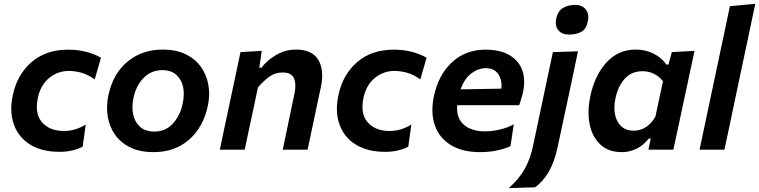

<svg xmlns="http://www.w3.org/2000/svg" viewBox="-20 -764 3875 980"><path d="M283.5 11Q195 11 135.2 -25.2Q75.5 -61.5 51.5 -127Q37.5 -164 37.5 -208Q37.5 -241.5 45.5 -278.5Q67 -382.5 140.5 -446.5Q214 -510.5 327.5 -510.5Q422.5 -510.5 495.5 -469.5L463.5 -359Q427.5 -384 395 -393Q362.5 -402 332 -402Q275.5 -402 231.8 -366.8Q188 -331.5 173.5 -266Q168 -240.5 168 -218.5Q168 -171 194 -140.5Q232.5 -95.5 307 -95.5Q365.5 -95.5 417.5 -128.5L402 -15.5Q381.5 -4 350.8 3.5Q320 11 283.5 11Z M763.5 12.5Q694 12.5 645 -11.5Q596 -35.5 567.2 -76.5Q538.5 -117.5 530 -169Q526.5 -191 526.5 -213.5Q526.5 -244 533 -276Q556 -387.5 630.5 -449.2Q705 -511 810.5 -511Q878 -511 927 -487.5Q976 -464 1005.2 -423.2Q1034.5 -382.5 1043.5 -331Q1047.5 -308.5 1047.5 -285.5Q1047.5 -255 1040.5 -223Q1018 -115.5 945.5 -51.5Q873 12.5 763.5 12.5ZM767.5 -92.5Q826 -92.5 863.2 -134.2Q900.5 -176 912.5 -235.5Q918 -261 918 -284.5Q918 -303 914.5 -320.5Q906 -359 879.5 -382.5Q853 -406 809 -406Q751 -406 712.2 -365.5Q673.5 -325 661 -263Q656 -239.5 656 -217.5Q656 -197.5 660 -179.5Q668 -140.5 695 -116.5Q722 -92.5 767.5 -92.5Z M1102 0Q1113.5 -53.5 1124 -105Q1135 -155.5 1148 -217L1158.5 -267Q1169.5 -318.5 1182 -377Q1194.5 -435.5 1207.5 -498L1316 -504.5L1303.5 -418.5H1314.5Q1342 -455 1388.8 -483Q1435.5 -511 1491.5 -511Q1572.5 -511 1604.5 -459Q1624.5 -426 1624.5 -379Q1624.5 -351 1617.5 -318Q1613 -297 1607.5 -271.5Q1602 -246 1596 -217Q1583 -155.5 1572.2 -104.8Q1561.5 -54 1550 0H1423Q1434.5 -54.5 1445 -104Q1455 -153.5 1467 -210.5L1482.5 -283.5Q1487.5 -307 1487.5 -326Q1487.5 -348.5 1480.5 -364.5Q1467.5 -394 1422 -394Q1384.5 -394 1354.5 -372.2Q1324.5 -350.5 1296.5 -318L1274 -211Q1261.5 -153.5 1251 -103.8Q1240.5 -54 1229 0Z M1945.5 11Q1857 11 1797.2 -25.2Q1737.5 -61.5 1713.5 -127Q1699.5 -164 1699.5 -208Q1699.5 -241.5 1707.5 -278.5Q1729 -382.5 1802.5 -446.5Q1876 -510.5 1989.5 -510.5Q2084.5 -510.5 2157.5 -469.5L2125.5 -359Q2089.5 -384 2057 -393Q2024.5 -402 1994 -402Q1937.5 -402 1893.8 -366.8Q1850 -331.5 1835.5 -266Q1830 -240.5 1830 -218.5Q1830 -171 1856 -140.5Q1894.5 -95.5 1969 -95.5Q2027.5 -95.5 2079.5 -128.5L2064 -15.5Q2043.5 -4 2012.8 3.5Q1982 11 1945.5 11Z M2429.5 12.5Q2342 12.5 2283 -22.5Q2224 -57.5 2200.5 -121.5Q2187 -158 2187 -202Q2187 -235 2194.5 -272Q2217 -380.5 2286.2 -445.5Q2355.5 -510.5 2458 -510.5Q2534 -510.5 2581.8 -481.8Q2629.5 -453 2647 -402Q2655.5 -376 2655.5 -346Q2655.5 -317.5 2647.5 -284.5Q2639.5 -253.5 2630 -227H2313.5Q2313 -219 2313 -211.5Q2313 -157.5 2347.5 -127.5Q2386.5 -93.5 2456 -93.5Q2489 -93.5 2529.5 -102.5Q2570 -111.5 2602.5 -129.5L2585.5 -18.5Q2565.5 -7.5 2523.2 2.5Q2481 12.5 2429.5 12.5ZM2460 -416Q2421.5 -416 2386.2 -389.8Q2351 -363.5 2331 -308L2539 -311.5Q2540 -320 2540 -328Q2540 -360.5 2523.5 -385.5Q2503 -416 2460 -416Z M2577 196Q2630 149 2659 96.8Q2688 44.5 2702 -25.5L2742.5 -217L2753 -266.5Q2768.5 -339 2779.5 -392Q2790.5 -444.5 2802 -498L2930 -502Q2918.5 -447 2907.5 -394Q2896 -340.5 2880.5 -267Q2863.5 -188 2851 -129Q2838.5 -70 2826 -12Q2796 131 2711 192ZM2884.5 -587.5Q2848 -587.5 2830 -609.5Q2817 -624.5 2817 -648.5Q2817 -659 2819.5 -671Q2827.5 -707.5 2853.2 -723.2Q2879 -739 2915.5 -739Q2952.5 -739 2970.5 -715Q2983 -698 2983 -675.5Q2983 -666 2980.5 -655.5Q2972.5 -615.5 2947.2 -601.5Q2922 -587.5 2884.5 -587.5Z M3154.5 12.5Q3084 12.5 3043 -27.5Q2984 -84 2984 -190.5Q2984 -229.5 2993 -272.5Q3015.5 -379.5 3075.5 -445.2Q3135.5 -511 3224.5 -511Q3275 -511 3316.5 -490Q3358 -469 3381 -434.5H3392L3409 -498L3525 -504.5L3417 0H3289.5L3301.5 -56.5H3291.5Q3262.5 -20.5 3227 -4Q3191.5 12.5 3154.5 12.5ZM3215 -97Q3226.5 -97 3236.5 -99Q3291.5 -110 3325.5 -169L3364 -350Q3321.5 -400.5 3259.5 -400.5Q3202 -400.5 3167.8 -361Q3133.5 -321.5 3121.5 -262.5Q3116 -238 3116 -215Q3116 -153 3150 -120.5Q3174 -97 3215 -97Z M3550.5 0Q3562 -54 3572.8 -104.8Q3583.5 -155.5 3596.5 -217L3655 -493Q3668 -554.5 3680.5 -613.8Q3693 -673 3705.5 -732.5L3835 -744.5Q3822.5 -685 3809.5 -623.2Q3796.5 -561.5 3782 -493.5L3723.5 -217Q3710.5 -154.5 3700 -104.5Q3689 -54 3677.5 0Z"/></svg>

Font: Heraclito SemiBold
Style: Italic
Weight: 600
Italic angle: -12°
Designer: Kostas Bartsokas (font) & Cristiano Sobral (main changes)
Foundry: Kostas Bartsokas (font) & Cristiano Sobral (main changes)
Version: Version 1.00;July 8, 2020;FontCreator 13.0.0.2655 64-bit